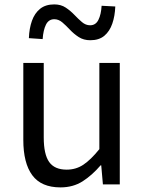

<svg xmlns="http://www.w3.org/2000/svg" viewBox="-20 -825 647 859"><path d="M250.7 13.4Q164.6 13.4 124.5 -40.9Q84.3 -95.1 84.3 -199.3V-543.4H175.7V-210.3Q175.7 -134.6 199.9 -100.3Q224.2 -66 278.3 -66Q319.9 -66 353 -88.1Q386 -110.1 424.5 -157.6V-543.4H515.9V0H440.4L432.9 -85.3H430.1Q392.1 -40.9 349.5 -13.7Q306.9 13.4 250.7 13.4ZM384.1 -645Q354 -645 332.2 -659.2Q310.4 -673.3 292.9 -692Q275.4 -710.7 258.8 -724.9Q242.2 -739 222.8 -739Q197.7 -739 185.6 -714.7Q173.6 -690.5 170.8 -650.1L109.2 -654.3Q110.8 -697.6 122.8 -731.7Q134.9 -765.9 159.4 -785.6Q184 -805.3 222.5 -805.3Q252.6 -805.3 273.9 -791.1Q295.2 -777 312.7 -758.6Q330.2 -740.2 346.8 -726.1Q363.4 -711.9 383.1 -711.9Q408.3 -711.9 420.3 -736.2Q432.4 -760.5 434.6 -799.2L495.8 -796Q494.2 -753.3 482.4 -719.2Q470.7 -685.1 446.9 -665Q423 -645 384.1 -645Z"/></svg>

Font: Noto Sans TC Thin
Style: Regular
Weight: 100
Designer: Ryoko NISHIZUKA 西塚涼子 (kana, bopomofo & ideographs); Paul D. Hunt (Latin, Greek & Cyrillic); Sandoll Communications 산돌커뮤니
Foundry: Adobe
Version: Version 2.004-H2;hotconv 1.0.118;makeotfexe 2.5.65603